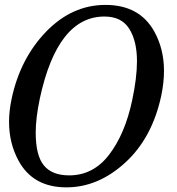

<svg xmlns="http://www.w3.org/2000/svg" viewBox="-20 -766 736 798"><path d="M255.9 12.7Q117.2 12.7 57.1 -98.1Q17.6 -170.9 17.6 -259.3Q17.6 -305.2 28.3 -355.5Q64 -522.9 171.6 -634.3Q279.3 -745.6 418.5 -745.6Q559.6 -745.6 621.1 -635.3Q661.6 -562.5 661.6 -471.2Q661.6 -422.9 650.4 -369.1Q612.8 -192.9 500.5 -90.1Q388.2 12.7 255.9 12.7ZM267.6 -37.1Q368.2 -37.1 434.1 -123.8Q500 -210.4 529.3 -349.1Q549.3 -442.4 549.3 -511.7Q549.3 -595.2 517.3 -646.2Q485.4 -697.3 414.1 -697.3Q218.8 -697.3 145.5 -356.4Q128.4 -274.9 128.4 -214.8Q128.4 -119.6 162.4 -78.4Q196.3 -37.1 267.6 -37.1Z"/></svg>

Font: Munson
Style: Italic
Weight: 400
Italic angle: -12°
Designer: Paul James MIller
Foundry: High-Logic / Made with FontCreator
Version: Version 2.10;May 5, 2019;FontCreator 11.5.0.2430 64-bit